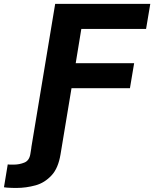

<svg xmlns="http://www.w3.org/2000/svg" viewBox="-117 -747 781 972"><path d="M-77.8 85.2Q-74.9 85.9 -70.7 86.1Q-66.4 86.3 -61.4 86.3H-46.2Q-19.2 86.3 6.4 76Q31.2 66.1 36.6 33L41.9 0H41.5L162.3 -727.3H643.8L622.5 -600.5H294.7L266.3 -427.2H562.1L540.8 -300.4H245L189.6 33.4Q177.9 104.8 144.2 140.6Q109.4 178.3 63.6 191.1Q14.9 204.5 -33.4 204.5Q-38.7 204.5 -47.2 204.4Q-55.8 204.2 -65 203.8Q-74.2 203.5 -82.7 202.8Q-91.3 202.1 -96.9 201Z"/></svg>

Font: Inter P
Style: Bold Italic
Weight: 700
Italic angle: 9.39999°
Designer: Rasmus Andersson
Foundry: rsms
Version: Version 3.018;git-588b23468